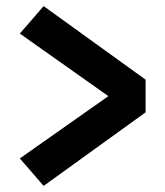

<svg xmlns="http://www.w3.org/2000/svg" viewBox="-20 -637 542 629"><path d="M45 -118 335 -322 45 -527 123 -617 457 -376V-269L123 -28Z"/></svg>

Font: Karmilla
Style: Bold
Weight: 700
Designer: Jonathan Pinhorn
Version: Version 1.000